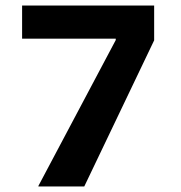

<svg xmlns="http://www.w3.org/2000/svg" viewBox="-20 -675 654 695"><path d="M538 -529 285 0H119V-2L399 -530V-535H60V-655H538Z"/></svg>

Font: Intel One Mono
Style: Bold
Weight: 700
Monospace: yes
Designer: Fred Shallcrass
Foundry: Frere-Jones Type LLC
Version: Version 1.400;hotconv 1.1.0;makeotfexe 2.6.0;FJTRelease1.4